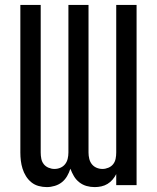

<svg xmlns="http://www.w3.org/2000/svg" viewBox="-20 -755 640 783"><path d="M366 8Q366 8 366 8Q366 8 366 8Q349 8 333 3.5Q317 -1 303.5 -11.5Q290 -22 281.5 -36.5Q273 -51 267 -67Q262 -51 253.5 -36.5Q245 -22 232.5 -12Q220 -2 203.5 3Q187 8 171 8Q171 8 171 8Q171 8 171 8Q154 8 137.5 3.5Q121 -1 108 -11.5Q95 -22 86 -36.5Q77 -51 72 -67Q67 -83 65 -99.5Q63 -116 63 -133V-735H146V-133Q146 -120 148.5 -107.5Q151 -95 158.5 -85.5Q166 -76 178 -71Q190 -66 202 -66Q215 -66 226.5 -71Q238 -76 245.5 -85.5Q253 -95 256 -107.5Q259 -120 259 -133V-735H341V-133Q341 -120 344 -107.5Q347 -95 354.5 -85.5Q362 -76 373.5 -71Q385 -66 398 -66Q410 -66 422 -71Q434 -76 441.5 -85.5Q449 -95 451.5 -107.5Q454 -120 454 -133V-735H537V0H454V-45Q448 -33 439 -22.5Q430 -12 418.5 -5Q407 2 393.5 5Q380 8 366 8Z"/></svg>

Font: Iosevka Custom Extended
Style: Regular
Weight: 400
Width: 7
Monospace: yes
Designer: Belleve Invis
Foundry: Belleve Invis
Version: Version 11.2.4; ttfautohint (v1.8.4)